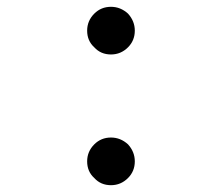

<svg xmlns="http://www.w3.org/2000/svg" viewBox="-20 -530 636 564"><path d="M236 -56Q236 -85 257 -106Q277 -126 306 -126Q334 -126 356 -106Q376 -84 376 -56Q376 -27 356 -7Q335 14 306 14Q276 14 257 -7Q236 -26 236 -56ZM236 -440Q236 -469 257 -490Q277 -510 306 -510Q334 -510 356 -490Q376 -468 376 -440Q376 -411 356 -391Q335 -370 306 -370Q276 -370 257 -391Q236 -410 236 -440Z"/></svg>

Font: Rilu
Style: Regular
Weight: 500
Designer: Alí Sinisterra
Foundry: Alí Sinisterra
Version: 0.1